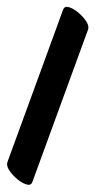

<svg xmlns="http://www.w3.org/2000/svg" viewBox="-46 -494 274 551"><path d="M-25 -28 135 -466Q139 -477 151.5 -473.5Q164 -470 178 -458.5Q192 -447 201 -433.5Q210 -420 207 -410L47 28Q43 39 30.5 35.5Q18 32 4 20.5Q-10 9 -19 -4.5Q-28 -18 -25 -28Z"/></svg>

Font: Story Script
Style: Regular
Weight: 400
Designer: Lana Roulhac, Ben Buysse
Version: Version 1.000; ttfautohint (v1.8.4.7-5d5b)